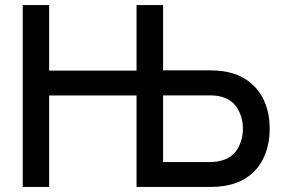

<svg xmlns="http://www.w3.org/2000/svg" viewBox="-20 -740 1128 760"><path d="M1047.5 -230.5Q1047.5 -171.5 1027.2 -123.5Q1007 -75.5 966.5 -44.2Q926 -13 867 -4Q842.5 0 811.5 0H520.5V-362H174.5V0H70V-720H174.5V-460.5H520.5V-720H625.5V-461.5H811.5Q842.5 -461.5 867 -457.5Q925.5 -448 966 -416.8Q1006.5 -385.5 1027 -337.8Q1047.5 -290 1047.5 -230.5ZM941.5 -230.5Q941.5 -275 919.8 -311Q898 -347 853 -358Q834.5 -362.5 807.5 -362.5H625.5V-98.5H807.5Q835 -98.5 853 -103.5Q898 -114 919.8 -150Q941.5 -186 941.5 -230.5Z"/></svg>

Font: Hauora SemiBold
Style: Regular
Weight: 600
Designer: Wayne Shih
Foundry: WCYS
Version: Version 1.001